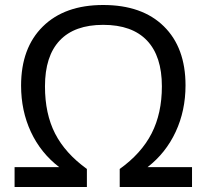

<svg xmlns="http://www.w3.org/2000/svg" viewBox="-20 -745 822 765"><path d="M391.1 -646Q276.9 -646 218 -583.7Q159.2 -521.5 159.2 -400.9Q159.2 -291.5 199.5 -212.9Q239.7 -134.3 326.2 -71.8V0H38.1V-79.1H215.8Q142.1 -135.7 103 -219.7Q64 -303.7 64 -403.8Q64 -554.2 150.9 -639.6Q237.8 -725.1 391.1 -725.1Q546.4 -725.1 632.8 -640.1Q719.2 -555.2 719.2 -404.8Q719.2 -304.2 679.9 -219.7Q640.6 -135.3 567.9 -79.1H745.1V0H457V-71.8Q543.5 -133.8 584.2 -213.6Q625 -293.5 625 -400.9Q625 -521 565.7 -583.5Q506.3 -646 391.1 -646Z"/></svg>

Font: Noto Sans Southeast Asian
Style: Regular
Weight: 400
Designer: Monotype Design Team
Foundry: Monotype Imaging Inc.
Version: Version 1.06 uh; ttfautohint (v1.4.1)